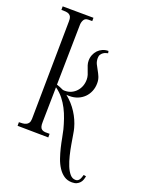

<svg xmlns="http://www.w3.org/2000/svg" viewBox="-142 -699 639 854"><g transform="rotate(20 177.5 -272.0)"><path d="M98.1 -296.9Q105.5 -294.4 113.5 -291.5Q121.6 -288.6 129.9 -284.2Q132.8 -283.2 135.5 -283.2Q138.2 -283.2 141.1 -283.2Q157.2 -283.2 170.7 -289.6Q184.1 -295.9 194.1 -306.9Q204.1 -317.9 209.5 -332.3Q214.8 -346.7 214.8 -362.8Q214.8 -374 211.7 -384.3Q208.5 -394.5 204.3 -404.5Q200.2 -414.6 197 -424.6Q193.8 -434.6 193.8 -445.8Q193.8 -460.4 199 -473.1Q204.1 -485.8 213.1 -495.4Q222.2 -504.9 234.6 -510.5Q247.1 -516.1 262.2 -516.1L264.2 -505.9Q260.3 -504.9 254.2 -503.2Q248 -501.5 242.2 -497.3Q236.3 -493.2 232.2 -486.8Q228 -480.5 228 -470.2Q228 -454.6 233.6 -442.9Q239.3 -431.2 246.1 -419.4Q252.9 -407.7 258.5 -394.5Q264.2 -381.3 264.2 -363.8Q264.2 -342.8 256.8 -325.2Q249.5 -307.6 236.6 -294.9Q223.6 -282.2 206.1 -275.1Q188.5 -268.1 168 -268.1Q166.5 -268.1 162.4 -268.1Q158.2 -268.1 152.8 -269Q184.6 -243.2 205.3 -210.7Q226.1 -178.2 235.8 -142.1Q238.8 -131.8 241.9 -111.8Q245.1 -91.8 249.3 -67.9Q253.4 -43.9 259.5 -19Q265.6 5.9 273.9 26.4Q282.2 46.9 293.5 60.1Q304.7 73.2 319.8 73.2Q326.7 73.2 331.1 70.3Q335.4 67.4 338.4 62.7Q341.3 58.1 343.3 52Q345.2 45.9 347.2 40L358.9 42Q357.4 50.8 354.5 59.1Q351.6 67.4 345.7 74Q339.8 80.6 331.1 84.7Q322.3 88.9 309.1 88.9Q287.1 88.9 271 77.9Q254.9 66.9 243.2 48.8Q231.4 30.8 223.6 8.1Q215.8 -14.6 210.2 -37.8Q204.6 -61 200.7 -82.8Q196.8 -104.5 192.9 -120.1Q187 -142.6 179.2 -165.5Q171.4 -188.5 160.4 -210Q149.4 -231.4 134.3 -250.5Q119.1 -269.5 98.1 -284.2L95.2 -119.1Q94.7 -104.5 97.4 -96.4Q100.1 -88.4 106 -84.7Q111.8 -81.1 120.6 -80.3Q129.4 -79.6 142.1 -80.1V-63L-3.9 -64.9V-82Q4.9 -82 13.7 -82.8Q22.5 -83.5 29.5 -86.7Q36.6 -89.8 41 -96.4Q45.4 -103 45.9 -115.2L51.8 -579.1Q52.2 -592.8 49.1 -600.1Q45.9 -607.4 39.3 -611.1Q32.7 -614.7 23.4 -615.5Q14.2 -616.2 2.9 -616.2V-632.8L148.9 -631.8V-616.2H130.9Q115.2 -616.2 109.1 -605Q103 -593.8 103 -580.1Z"/></g></svg>

Font: Bigelow Rules
Style: Regular
Weight: 400
Designer: Astigmatic (AOETI)
Foundry: Astigmatic (AOETI)
Version: Version 1.001